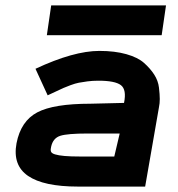

<svg xmlns="http://www.w3.org/2000/svg" viewBox="-20 -688 658 709"><path d="M153 -558 169 -668H593L577 -558ZM268 1Q141 1 83.5 -38.5Q26 -78 41 -159Q57 -241 117.5 -273Q178 -305 314 -305L438 -308Q448 -357 426.5 -373.5Q405 -390 343 -390Q322 -390 303 -387.5Q284 -385 271 -382.5Q258 -380 240.5 -373.5Q223 -367 214 -363Q205 -359 185 -349.5Q165 -340 156 -336L111 -434Q252 -500 347 -500Q404 -500 446.5 -488Q489 -476 512 -455.5Q535 -435 549.5 -412.5Q564 -390 567 -364.5Q570 -339 570 -322.5Q570 -306 567 -292L516 1ZM278 -110H402L422 -195H304Q229 -195 202.5 -186.5Q176 -178 169 -147Q166 -136 168 -129Q170 -122 183 -118Q196 -114 218.5 -112Q241 -110 278 -110Z"/></svg>

Font: Hermit
Style: Bold Italic
Weight: 700
Italic angle: -10°
Designer: Pablo Caro
Version: Version 2.000;PS 002.000;hotconv 1.0.88;makeotf.lib2.5.64775